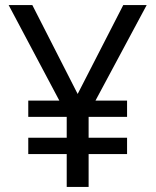

<svg xmlns="http://www.w3.org/2000/svg" viewBox="-20 -734 612 754"><path d="M285 -365 464 -714H556L355 -339H479V-275H328V-193H479V-129H328V0H242V-129H91V-193H242V-275H91V-339H213L14 -714H107Z"/></svg>

Font: Noto Sans Hebrew
Style: Regular
Weight: 400
Designer: Monotype Design Team
Foundry: Monotype Imaging Inc.
Version: Version 2.003